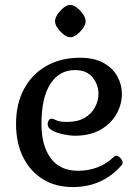

<svg xmlns="http://www.w3.org/2000/svg" viewBox="-20 -744 569 778"><path d="M275 14Q205 14 153.5 -18Q102 -50 73.5 -107.5Q45 -165 45 -242Q45 -323 77 -383Q109 -443 167.5 -476.5Q226 -510 304 -510Q362 -510 399.5 -489Q437 -468 455.5 -434.5Q474 -401 474 -363Q474 -322 452.5 -283Q431 -244 388.5 -219Q346 -194 283 -194Q273 -194 254.5 -196.5Q236 -199 217.5 -204.5Q199 -210 186 -219Q173 -228 173 -241Q173 -249 177.5 -256Q182 -263 188 -263Q196 -263 208.5 -256.5Q221 -250 252 -250Q295 -250 323 -266.5Q351 -283 365 -309.5Q379 -336 379 -364Q379 -401 355 -430.5Q331 -460 284 -460Q220 -460 184 -404Q148 -348 148 -242Q148 -154 185.5 -103Q223 -52 296 -52Q338 -52 375 -66Q412 -80 442 -109Q446 -113 451 -113Q459 -113 468 -103.5Q477 -94 477 -84Q477 -79 473 -75Q396 14 275 14ZM264 -593Q253 -593 238.5 -604Q224 -615 213.5 -630Q203 -645 203 -658Q203 -671 213.5 -686.5Q224 -702 238 -713Q252 -724 264 -724Q277 -724 291.5 -713Q306 -702 316.5 -686.5Q327 -671 327 -658Q327 -645 316.5 -630Q306 -615 291.5 -604Q277 -593 264 -593Z"/></svg>

Font: Gabriela
Style: Regular
Weight: 400
Designer: Eduardo Rodriguez Tunni
Foundry: Eduardo Rodriguez Tunni
Version: Version 2.001;gftools[0.9.26]